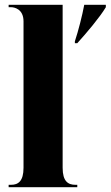

<svg xmlns="http://www.w3.org/2000/svg" viewBox="-20 -780 461 800"><path d="M292 -608V-600H302C341 -643 396 -708 421 -750V-760H331C323 -716 306 -650 292 -608ZM16 0H302V-10H294C263 -10 241 -25 241 -81V-760H16V-750H26C39 -750 78 -743 78 -691V-81C78 -25 56 -10 26 -10H16Z"/></svg>

Font: Noto Serif Display ExtraCondensed Black
Style: Regular
Weight: 900
Width: 2
Designer: Monotype Design Team
Foundry: Monotype Imaging Inc.
Version: Version 2.009